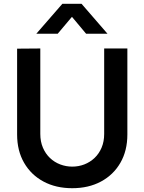

<svg xmlns="http://www.w3.org/2000/svg" viewBox="-20 -975 760 1010"><path d="M171 -797.5 308 -955H409L545.5 -797.5H433L358.5 -886.5L283.5 -797.5ZM360 15Q274 15 208.8 -20Q143.5 -55 106.8 -118.5Q70 -182 70 -267.5V-719L192 -720V-270.5Q192 -230 205.8 -198Q219.5 -166 243 -143.8Q266.5 -121.5 297 -110Q327.5 -98.5 360 -98.5Q393.5 -98.5 423.8 -110.2Q454 -122 477.5 -144.2Q501 -166.5 514.5 -198.5Q528 -230.5 528 -270.5V-720H650V-267.5Q650 -182 613.2 -118.5Q576.5 -55 511.2 -20Q446 15 360 15Z"/></svg>

Font: Manrope ExtraLight
Style: Bold
Weight: 700
Version: Version 4.504